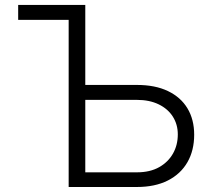

<svg xmlns="http://www.w3.org/2000/svg" viewBox="-20 -747 851 767"><path d="M320.7 -407.7H527Q599.8 -407.7 650.9 -383.2Q702.1 -358.7 728.9 -314.1Q755.7 -269.5 755.7 -208.8Q755.7 -146.3 729 -99.4Q701.7 -51.8 650.4 -25.9Q599.1 0 527 0H254.3V-667.6H52.6V-727.3H320.7ZM527 -58.6Q579.2 -58.6 615.8 -79.2Q651.6 -99.4 671 -133.5Q690.3 -167.6 690.3 -210.2Q690.3 -249.6 670.6 -280.9Q650.9 -312.1 614 -330.1Q577.1 -348 527 -348H320.7V-58.6Z"/></svg>

Font: DeltaSans Light
Style: Regular
Weight: 300
Designer: Rasmus Andersson
Foundry: rsms
Version: Version 3.012